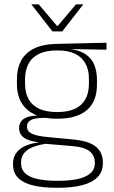

<svg xmlns="http://www.w3.org/2000/svg" viewBox="-20 -702 540 908"><path d="M251 -140.5Q159 -140.5 109.5 -182.8Q60 -225 60 -306V-328Q60 -376.5 79 -413.5Q98 -450.5 139.5 -471.8Q181 -493 247.5 -494.5L483.5 -500V-467L310 -470V-470.5Q357.5 -464.5 385.8 -444.8Q414 -425 426.2 -394.5Q438.5 -364 438.5 -325V-302Q438.5 -222 390.8 -181.2Q343 -140.5 251 -140.5ZM248 153H257.5Q308.5 153 346.8 144.8Q385 136.5 406.8 118.2Q428.5 100 428.5 69V67Q428.5 32.5 403.2 12.8Q378 -7 318.5 -11.5L187.5 -22.5L206 -23.5Q168.5 -18.5 140 -8.2Q111.5 2 95.5 20.2Q79.5 38.5 79.5 66.5V68Q79.5 100.5 100.8 119Q122 137.5 160 145.2Q198 153 248 153ZM246.5 186Q185 186 139 175.5Q93 165 67.2 140.8Q41.5 116.5 41.5 75V73Q41.5 39.5 59.2 18Q77 -3.5 106.5 -14.8Q136 -26 171 -29.5L170 -28.5Q117.5 -33.5 94 -50.2Q70.5 -67 70.5 -95.5V-96Q70.5 -114 79.2 -127Q88 -140 107.5 -147.5Q127 -155 158 -155.5V-163L226 -144L187.5 -144.5Q142.5 -144 125 -133.8Q107.5 -123.5 107.5 -103.5V-103Q107.5 -81.5 130.2 -70Q153 -58.5 209 -53.5L325.5 -42.5Q400.5 -35.5 433.5 -8.2Q466.5 19 466.5 66.5V69Q466.5 111 440.2 136.8Q414 162.5 367 174.2Q320 186 257 186ZM250.5 -172Q300 -172 333.2 -187Q366.5 -202 383.5 -232Q400.5 -262 400.5 -305.5V-329.5Q400.5 -372 384 -402Q367.5 -432 334.8 -447.8Q302 -463.5 253.5 -463.5H249.5Q196 -463.5 162.5 -446.2Q129 -429 113.8 -398.5Q98.5 -368 98.5 -328.5V-307Q98.5 -262.5 115.5 -232.5Q132.5 -202.5 166.2 -187.2Q200 -172 250.5 -172ZM228 -553.5 128.5 -681V-681.5H163L249.5 -579.5H253L339.5 -681.5H373.5V-681L274.5 -553.5Z"/></svg>

Font: Anek Latin Medium ExtraLight
Style: Regular
Weight: 250
Version: Version 1.003